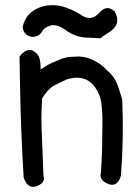

<svg xmlns="http://www.w3.org/2000/svg" viewBox="-20 -701 540 738"><path d="M134 -673Q174 -687 217 -677Q254 -667 288 -646Q327 -616 360 -650Q390 -686 421 -657Q450 -605 393 -573Q378 -563 365 -554Q344 -555 324 -556Q270 -555 226 -590Q194 -610 171.5 -602Q149 -594 144 -583Q132 -561 105 -559Q72 -563 67 -596Q78 -652 134 -673ZM66 -496Q94 -522 120 -496Q137 -482 136 -435Q145 -439 155 -446Q165 -453 179 -459Q193 -465 214 -474Q235 -483 265 -483Q299 -487 331 -473Q366 -459 392 -430Q423 -405 435 -365Q443 -342 450 -317Q456 -173 445 -26Q428 30 379 -3Q362 -17 368 -39Q373 -108 373 -180Q375 -236 372.5 -273.5Q370 -311 365 -326Q331 -424 237 -396Q222 -389 194 -375.5Q166 -362 142 -323Q137 -251 141 -180Q144 -103 147 -26Q153 -7 139 5Q91 38 71 -18Q60 -195 57 -374Q56 -430 55 -483Q61 -491 66 -496Z"/></svg>

Font: Kosefont JP
Style: Regular
Weight: 400
Designer: Nozomi Seto 瀬戸のぞみ
Version: Version 3.00;June 19, 2020